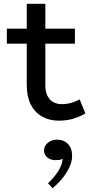

<svg xmlns="http://www.w3.org/2000/svg" viewBox="-20 -622 487 1012"><path d="M289 14Q240 14 201.5 -8Q163 -30 142 -71.5Q121 -113 121 -174V-602H219V-173Q219 -138 230.5 -116Q242 -94 261.5 -83.5Q281 -73 304 -73Q332 -73 356 -80Q380 -87 400 -98L430 -24Q405 -9 370 2.5Q335 14 289 14ZM16 -392V-471H375V-392ZM360 199Q360 241 331 287Q302 333 257 370L233 344Q269 310 289 276.5Q309 243 310 215Q301 220 292 221Q283 222 271 222Q247 222 229.5 208Q212 194 212 171Q212 147 232.5 130.5Q253 114 281 114Q316 114 338 136.5Q360 159 360 199Z"/></svg>

Font: BioRhyme
Style: Regular
Weight: 400
Designer: Aoife Mooney
Foundry: Aoife Mooney Type
Version: Version 1.600;gftools[0.9.33]